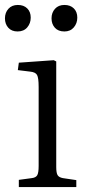

<svg xmlns="http://www.w3.org/2000/svg" viewBox="-28 -755 360 775"><path d="M48 0V-29L100 -36Q117 -38 122.5 -48Q128 -58 128 -85V-404Q128 -441 121.5 -452.5Q115 -464 93 -466L44 -472L48 -502L189 -512L199 -507V-81Q199 -57 204.5 -48Q210 -39 226 -36L280 -28V0ZM232 -628Q207 -628 193.5 -643Q180 -658 180 -681Q180 -704 194 -719.5Q208 -735 232 -735Q256 -735 270 -721Q284 -707 284 -684Q284 -661 270 -644.5Q256 -628 232 -628ZM43 -628Q19 -628 5.5 -643Q-8 -658 -8 -681Q-8 -704 6 -719.5Q20 -735 44 -735Q68 -735 82 -721Q96 -707 96 -684Q96 -661 82 -644.5Q68 -628 43 -628Z"/></svg>

Font: Literata 36pt Light
Style: Regular
Weight: 300
Designer: Latin by Veronika Burian and Jose Scaglione. Greek by Irene Vlachou. Cyrillic by Vera Evstafieva.
Foundry: TypeTogether
Version: Version 3.002